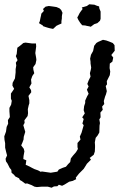

<svg xmlns="http://www.w3.org/2000/svg" viewBox="-27 -863 567 897"><path d="M214 14 196 9H169L145 11L134 9L121 2L100 -6L91 -5L75 -17L66 -22L62 -30L44 -39L39 -46L27 -56L26 -69L18 -79L8 -99L1 -109L-1 -121L6 -137L2 -152L-3 -173V-194L-6 -210L-7 -226L1 -248L4 -270L11 -285L10 -302L19 -316L18 -330L17 -343V-359L25 -374L28 -392L24 -402V-426L31 -436L39 -448L31 -463L32 -476L43 -497L44 -507L46 -525V-540L49 -557L47 -570L55 -582L47 -601L51 -611L54 -640L65 -648L82 -662L92 -664L122 -660H141L142 -646L138 -615L142 -592L143 -583L139 -564L128 -549L129 -537L133 -521L124 -508L118 -491L120 -473L110 -455L118 -442L119 -432L106 -415L110 -395V-380L107 -371L103 -353L104 -334L102 -321L87 -301L88 -289L82 -278L91 -247L84 -224L83 -211L77 -195L72 -184L84 -168L87 -156L83 -134L82 -120L96 -114L93 -93L111 -85L122 -79L134 -73L151 -67L164 -60L168 -62L210 -56L216 -57L241 -61L248 -71L266 -79L281 -84L291 -96L301 -106L304 -123L314 -136L328 -152L337 -167L335 -176V-195L349 -211L346 -225L354 -243L364 -278L358 -286L364 -307L357 -315L369 -333L364 -348L366 -367L371 -382V-393L380 -413L387 -425L379 -444L387 -459L381 -471L387 -487L396 -505L393 -521L397 -536L399 -547L396 -567V-574L394 -589L398 -607L408 -625L413 -649L423 -662L431 -667L454 -677L469 -674L483 -669L500 -662L508 -652L509 -626L493 -606L502 -594L498 -575L486 -566L485 -545L488 -529L486 -512L472 -484L473 -469L467 -461L472 -437L468 -422L464 -412L458 -391L460 -377L450 -365L453 -350L442 -337L443 -315L437 -305L440 -288L438 -276L437 -244L429 -230L420 -219L416 -198L417 -184V-175L416 -155L411 -140L392 -125L398 -117L379 -98L371 -85L364 -74L342 -52L327 -33L329 -26L313 -18L296 -14L275 -1L263 5L248 0L241 7L225 8ZM371 -744 357 -745 348 -756 339 -770 334 -781 339 -790 345 -802 352 -812 359 -821 355 -828 369 -832 379 -835 390 -843 414 -841 421 -838 426 -836 436 -833 437 -824 443 -809V-775L440 -766L428 -755L413 -750L397 -738L390 -740L379 -742ZM198 -733 185 -737 174 -741 173 -744 163 -750 155 -755 159 -764 162 -779 165 -792 166 -799 178 -812 174 -821 186 -832 201 -835 217 -833 224 -832 237 -830 251 -824 259 -816 265 -803 263 -794 262 -786V-777L260 -764V-753L246 -747L236 -742L232 -738L221 -728L206 -731Z"/></svg>

Font: Winky Rough Light
Style: Italic
Weight: 300
Italic angle: -8.97852°
Designer: Simon Atzbach
Foundry: typofactur
Version: Version 1.206; ttfautohint (v1.8.4.7-5d5b)